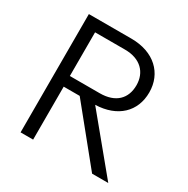

<svg xmlns="http://www.w3.org/2000/svg" viewBox="-157 -827 947 967"><g transform="rotate(30 316.5 -344.0)"><path d="M88 0H161V-308H254L504 0H598L344 -308C472 -312 549 -387 549 -498C549 -609 468 -688 335 -688H88ZM161 -370V-624H335C426 -624 475 -571 475 -497C475 -419 426 -370 335 -370Z"/></g></svg>

Font: MV Cash Light
Style: Regular
Weight: 300
Designer: Rodrigo Fuenzalida
Foundry: fragTYPE
Version: Version 1.100;Glyphs 3.1.2 (3151)